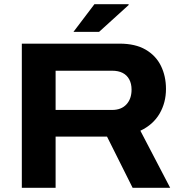

<svg xmlns="http://www.w3.org/2000/svg" viewBox="-20 -895 868 915"><path d="M84 0V-687H550Q625 -687 674 -658.5Q723 -630 747 -581Q771 -532 771 -471Q771 -406 740.5 -353.5Q710 -301 649 -272L791 0H612L490 -244H245V0ZM245 -371H514Q558 -371 582.5 -397.5Q607 -424 607 -468Q607 -496 596 -516.5Q585 -537 564.5 -547.5Q544 -558 514 -558H245ZM330 -743 430 -875H593V-871L452 -743Z"/></svg>

Font: Archivo SemiExpanded
Style: Bold
Weight: 700
Width: 6
Designer: Hector Gatti
Foundry: Omnibus-Type
Version: Version 2.001